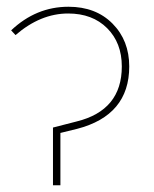

<svg xmlns="http://www.w3.org/2000/svg" viewBox="-20 -549 456 569"><path d="M137 0V-171L207 -189Q341 -222 341 -352Q341 -422 297.5 -465.5Q254 -509 182 -509Q100 -509 26 -445L13 -459Q87 -529 183 -529Q264 -529 313.5 -479Q363 -429 363 -352Q363 -207 208 -167L159 -155V0Z"/></svg>

Font: FiraGO Thin
Style: Regular
Weight: 100
Designer: bBox Type
Foundry: bBox Type GmbH
Version: Version 1.001;PS 001.001;hotconv 1.0.88;makeotf.lib2.5.64775